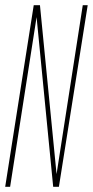

<svg xmlns="http://www.w3.org/2000/svg" viewBox="-21 -720 358 740"><path d="M-1 0 109 -700H133L197 -49L298 -700H317L206 0H184L120 -654L18 0Z"/></svg>

Font: Georama ExtraCondensed Thin
Style: Italic
Weight: 100
Width: 2
Italic angle: -9°
Designer: Jean-Baptiste Levee
Foundry: Production Type
Version: Version 1.001